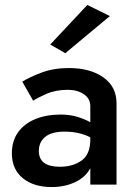

<svg xmlns="http://www.w3.org/2000/svg" viewBox="-20 -746 549 776"><path d="M424 -681 244 -531 183 -566 333 -726ZM114 -339 70 -416Q101 -435 149 -453Q197 -471 259 -471Q344 -471 397.5 -433.5Q451 -396 451 -328V0H345V-66Q325 -29 283 -9.5Q241 10 189 10Q116 10 72 -26Q28 -62 28 -126Q28 -177 53.5 -212Q79 -247 123.5 -265Q168 -283 225 -283Q263 -283 293.5 -273.5Q324 -264 345 -252V-316Q345 -348 318.5 -365.5Q292 -383 254 -383Q205 -383 167.5 -366.5Q130 -350 114 -339ZM137 -136Q137 -72 222 -72Q274 -72 309.5 -97Q345 -122 345 -183V-191Q300 -214 241 -214Q189 -214 163 -193Q137 -172 137 -136Z"/></svg>

Font: Jost* Medium
Style: Regular
Weight: 500
Version: Version 3.7